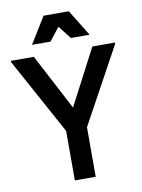

<svg xmlns="http://www.w3.org/2000/svg" viewBox="-101 -977 769 1043"><g transform="rotate(-10 283.5 -455.5)"><path d="M225.7 0V-273L-3.3 -692V-700H122.7L313.3 -337H256L445.7 -700H569.7V-692L340.7 -273V0ZM124.3 -765.7 213.7 -910.7H352.7L442 -765.7H339L282.7 -837.7L226.3 -765.7Z"/></g></svg>

Font: Fustat
Style: Regular
Weight: 400
Designer: Mohamed Gaber, Khaled Hosny, Laura Garcia Mut
Foundry: Kief Type Foundry, Alif Type Foundry, Hard Type Foundry
Version: Version 1.007